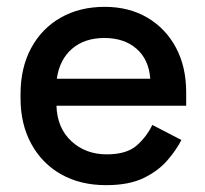

<svg xmlns="http://www.w3.org/2000/svg" viewBox="-20 -527 600 561"><path d="M40 -240V-252Q40 -329 71 -386.5Q102 -444 157.5 -475.5Q213 -507 286 -507Q357 -507 410.5 -475.5Q464 -444 494 -388Q524 -332 524 -257V-218H145Q147 -153 188.5 -114.5Q230 -76 292 -76Q350 -76 379.5 -102Q409 -128 425 -162L510 -118Q496 -90 469.5 -59Q443 -28 400 -7Q357 14 290 14Q215 14 159 -17.5Q103 -49 71.5 -106.5Q40 -164 40 -240ZM419 -297Q415 -353 379 -384.5Q343 -416 285 -416Q227 -416 190.5 -384.5Q154 -353 146 -297Z"/></svg>

Font: Space Grotesk Frontify Medium
Style: Regular
Weight: 500
Designer: Florian Karsten
Version: Version 2.000